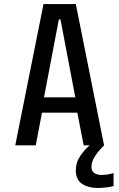

<svg xmlns="http://www.w3.org/2000/svg" viewBox="-20 -720 590 951"><path d="M495.5 0H394.5L363 -162H188L157 0H55.5L195.5 -700H355.5ZM271.5 -624 198 -238H353L279.5 -624ZM542.5 137V201.5Q527.5 206 505.5 208.5Q483.5 211 462.5 211Q418 211 386.8 190.8Q355.5 170.5 355.5 124Q355.5 84 378.8 50.5Q402 17 424.5 0H495.5Q473 21 453 50Q433 79 433 105.5Q433 129 448.2 137.8Q463.5 146.5 483 146.5Q498 146.5 515.2 143.8Q532.5 141 542.5 137Z"/></svg>

Font: Trispace SemiCondensed
Style: Regular
Weight: 400
Width: 4
Designer: Tyler Finck
Foundry: Etcetera Type Company
Version: Version 1.210; ttfautohint (v1.8.3)